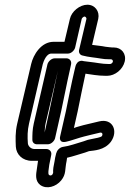

<svg xmlns="http://www.w3.org/2000/svg" viewBox="-20 -646 550 813"><path d="M197 10C200 -5 188 -15 177 -15H126C110 -15 99 -28 98 -39C96 -67 96 -93 103 -123L161 -374C171 -408 186 -419 196 -419H267C282 -419 295 -433 298 -444L326 -566C327 -570 334 -576 338 -576C342 -576 347 -570 346 -566L315 -435C312 -423 319 -413 329 -411C354 -404 386 -402 407 -398C416 -396 430 -395 443 -395H450C455 -395 459 -390 458 -385C457 -380 451 -375 446 -375H439C412 -375 388 -381 359 -384C349 -385 341 -386 335 -387C332 -388 307 -396 299 -363L295 -346C283 -296 269 -224 259 -175L235 -70C234 -67 227 -38 261 -46C283 -51 300 -58 318 -63L336 -68C357 -73 379 -79 402 -84C413 -87 417 -78 411 -69C407 -65 389 -61 357 -55C350 -54 342 -50 335 -48C300 -38 276 -28 246 -24C234 -22 222 -11 219 1L218 3C215 15 212 27 211 37C207 56 204 71 205 86C203 95 195 100 188 95C185 93 183 88 187 64C188 55 189 49 191 40C193 31 194 23 197 10ZM112 -375 53 -123C44 -85 46 -54 47 -25C49 8 75 35 115 35H141C139 46 137 60 136 70C133 90 127 119 150 137C177 157 217 145 239 118C261 91 254 72 262 36C263 31 263 28 264 22C291 16 315 7 340 0C346 -2 349 -3 357 -6C377 -9 421 -9 449 -45C482 -90 458 -146 400 -132C379 -127 354 -121 333 -116L315 -111C307 -109 299 -106 293 -104L309 -175C319 -222 331 -286 342 -334C365 -331 394 -325 427 -325H434C467 -325 500 -352 508 -385C516 -418 495 -445 462 -445H455C449 -445 438 -447 427 -448C408 -452 389 -453 370 -456L396 -566C403 -598 382 -626 350 -626C318 -626 283 -598 276 -566L253 -469H207C154 -469 121 -414 112 -375ZM239 -175C250 -225 264 -299 275 -346L281 -374C284 -389 273 -399 262 -399H212C197 -399 184 -385 181 -374L123 -123C117 -97 117 -75 117 -54C117 -42 126 -35 137 -35H182C197 -35 210 -49 213 -60ZM189 -175 169 -85C170 -97 170 -110 173 -123L225 -346C214 -297 200 -225 189 -175Z"/></svg>

Font: Electronic
Style: OutlineIt
Weight: 700
Version: Version 1.011